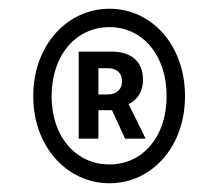

<svg xmlns="http://www.w3.org/2000/svg" viewBox="-20 -734 499 439"><path d="M230 -315C326 -315 403 -397 403 -514C403 -632 326 -714 230 -714C135 -714 56 -632 56 -514C56 -397 135 -315 230 -315ZM230 -358C154 -358 98 -421 98 -514C98 -608 154 -672 230 -672C306 -672 361 -608 361 -514C361 -421 306 -358 230 -358ZM160 -417H205V-482H236L266 -417H313L274 -496C296 -506 307 -528 307 -551C307 -598 275 -616 235 -616H160ZM205 -518V-578H227C249 -578 259 -565 259 -548C259 -530 247 -518 226 -518Z"/></svg>

Font: Falling Sky
Style: Condensed
Weight: 400
Designer: Paul D. Hunt
Foundry: Adobe Systems Incorporated
Version: Version 1.02